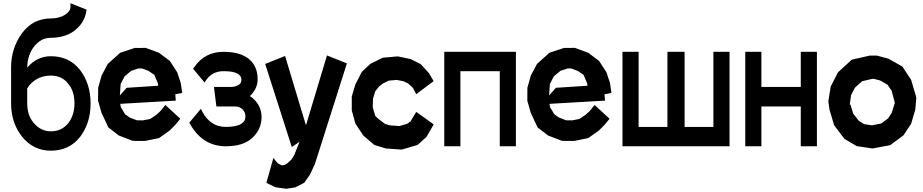

<svg xmlns="http://www.w3.org/2000/svg" viewBox="-20 -922 5725 1191"><path d="M148.9 -373.5V-280.3Q148.9 -255.9 153.3 -234.1Q157.7 -212.4 166.5 -193.4Q176.3 -174.3 190.9 -157.2Q234.4 -107.4 295.4 -107.4Q361.8 -107.4 402.3 -156.7Q441.9 -207 441.9 -280.3Q441.9 -317.4 432.6 -348.1Q423.3 -378.9 402.3 -403.8Q381.8 -429.2 355.5 -441.2Q329.1 -453.1 295.4 -453.1Q276.9 -453.1 260 -450Q243.2 -446.8 227.8 -440.7Q212.4 -434.6 198.2 -425Q184.1 -415.5 170.9 -402.8Q158.2 -388.7 148.9 -373.5ZM383.8 -701.2Q342.8 -687.5 295.4 -687.5Q280.3 -687.5 266.1 -684.3Q252 -681.2 239 -674.3Q226.1 -667.5 214.1 -657.2Q202.1 -647 190.9 -632.8Q149.9 -579.1 148.9 -502.9Q210 -573.2 295.4 -573.2Q409.7 -573.2 477.1 -487.3Q542 -401.4 542 -280.3Q542 -159.2 477.1 -73.2Q409.7 12.7 295.4 12.7Q187 12.7 116.7 -74.2Q48.8 -160.2 48.8 -281.2V-503.9Q48.8 -564.5 65.9 -616.7Q83 -670.9 116.7 -716.3Q150.9 -761.7 194.8 -784.7Q241.7 -807.6 295.4 -807.6Q348.1 -807.6 384.3 -831.1Q417 -852.1 417 -878.9V-901.9L517.1 -862.3L514.6 -848.1Q504.4 -787.1 455.1 -742.7Q424.8 -714.8 383.8 -701.2Z M948.7 -209 973.6 -231.4 1005.9 -270.5 1098.6 -185.5 1066.9 -147 1031.2 -111.3 966.3 -65.4 879.9 -47.9H815.9L802.2 -48.8L716.8 -81.5L651.9 -131.8L609.4 -223.1L588.4 -296.9L588.9 -377.4L610.4 -453.6L648.4 -525.4L725.6 -594.7L815.4 -624.5L883.8 -625L966.3 -594.7L1033.7 -543.9L1079.1 -474.1L1101.1 -407.7L1110.4 -345.7L1067.4 -337.4L1070.3 -297.9L725.6 -277.8L729.5 -257.3L755.9 -213.4L784.7 -192.9L829.1 -175.8L866.2 -175.3L911.6 -184.1ZM794.4 -482.9 753.4 -449.2 728.5 -401.4 723.6 -330.1 765.6 -377.4 961.4 -390.1 959.5 -405.3 937 -458 900.9 -482.4 860.8 -497.1H837.9Z M1522.9 -557.1Q1578.1 -512.2 1578.1 -430.2Q1578.1 -403.3 1567.9 -379.2Q1557.6 -355 1538.6 -334.5Q1534.7 -330.1 1529.8 -325.7Q1536.6 -321.8 1542.7 -317.1Q1548.8 -312.5 1554.7 -306.6Q1578.1 -284.2 1590.3 -256.3Q1602.5 -228.5 1602.5 -196.3Q1602.5 -120.6 1545.4 -66.9Q1489.3 -14.6 1380.9 -14.6Q1238.3 -14.6 1160.6 -149.9L1154.3 -161.1L1226.1 -247.1L1234.9 -229.5Q1285.2 -134.8 1380.9 -134.8Q1445.8 -134.8 1477.1 -154.3Q1502.4 -170.9 1502.4 -198.7Q1502.4 -205.1 1501.5 -211.2Q1500.5 -217.3 1498.3 -222.9Q1496.1 -228.5 1492.7 -233.4Q1489.3 -238.3 1484.9 -243.7Q1475.1 -252.9 1463.1 -257.3Q1451.2 -261.7 1437 -261.7H1322.3L1307.1 -382.8H1411.6Q1425.3 -382.8 1437.3 -385.7Q1449.2 -388.7 1459.5 -395Q1468.8 -400.4 1473.1 -408.2Q1477.5 -416 1477.5 -428.7Q1477.5 -450.7 1454.6 -464.8Q1428.7 -480.5 1366.7 -480.5Q1297.4 -480.5 1258.3 -424.8L1249 -410.2L1177.7 -495.6L1186 -506.8Q1251 -600.6 1366.7 -600.6Q1467.3 -600.6 1522.9 -557.1Z M1877.9 -144.5 2008.3 -578.1 2131.8 -528.8 1954.6 28.8 1933.1 95.7 1903.3 160.2 1867.7 211.4 1812 240.2 1755.9 249 1688 239.3 1632.3 212.4 1675.8 58.1 1702.6 90.8 1728 104 1745.6 101.1 1762.7 90.8 1787.6 67.9 1805.7 38.6 1837.9 -42.5 1790 -9.8 1625 -525.4 1748.5 -574.7Z M2562 -228 2670.4 -150.4 2625.5 -72.8 2570.3 -22.9 2472.2 5.9 2373 -1 2301.8 -22.9 2233.4 -81.5 2184.6 -155.3 2162.1 -236.8V-323.7L2184.6 -398.4L2224.6 -476.6L2277.3 -525.9L2354 -564L2447.8 -572.3L2526.9 -555.7L2589.4 -524.4L2640.6 -468.8L2669.9 -418.9L2562 -337.9L2540 -378.9L2511.7 -404.3L2482.9 -418L2440.4 -426.3L2392.1 -421.9L2354.5 -403.8L2330.6 -384.8L2307.6 -355.5L2293.9 -310.5L2292 -256.8L2308.1 -202.1L2331.5 -181.2L2368.7 -153.3L2398.9 -144.5L2458 -140.1L2505.9 -154.3L2526.4 -168.9Z M2735.8 -600.6H3180.2V-14.6H3080.1V-480.5H2835.9V-14.6H2735.8Z M3611.3 -209 3636.2 -231.4 3668.5 -270.5 3761.2 -185.5 3729.5 -147 3693.8 -111.3 3628.9 -65.4 3542.5 -47.9H3478.5L3464.8 -48.8L3379.4 -81.5L3314.5 -131.8L3272 -223.1L3251 -296.9L3251.5 -377.4L3272.9 -453.6L3311 -525.4L3388.2 -594.7L3478 -624.5L3546.4 -625L3628.9 -594.7L3696.3 -543.9L3741.7 -474.1L3763.7 -407.7L3772.9 -345.7L3730 -337.4L3732.9 -297.9L3388.2 -277.8L3392.1 -257.3L3418.5 -213.4L3447.3 -192.9L3491.7 -175.8L3528.8 -175.3L3574.2 -184.1ZM3457 -482.9 3416 -449.2 3391.1 -401.4 3386.2 -330.1 3428.2 -377.4 3624 -390.1 3622.1 -405.3 3599.6 -458 3563.5 -482.4 3523.4 -497.1H3500.5Z M4505.4 -14.6H3841.3V-600.6H3941.4V-134.8H4120.1V-600.6H4226.6V-134.8H4405.3V-600.6H4505.4Z M4603 -600.6H4703.1V-382.8H4947.3V-600.6H5047.4V-14.6H4947.3V-261.7H4703.1V-14.6H4603Z M5577.6 -509.3 5631.8 -426.8 5664.1 -317.4 5657.7 -242.2 5631.8 -154.3 5585 -83 5502 -21.5 5392.6 -1 5294.4 -15.6 5217.8 -61 5154.3 -145 5125.5 -241.7 5118.2 -293.9 5132.8 -384.8 5178.7 -474.1 5263.7 -551.8 5375 -577.1H5419.4L5490.7 -558.1ZM5511.2 -221.2 5526.9 -272 5530.8 -283.7 5511.2 -358.4 5485.4 -396.5 5439.5 -422.9 5401.9 -432.6H5389.6L5327.6 -418L5283.2 -377.9L5259.3 -332L5251 -272.5L5255.4 -273.9L5272.5 -216.8L5308.1 -171.9L5340.8 -151.9L5389.2 -144.5L5446.8 -156.2L5488.8 -187.5Z"/></svg>

Font: Gap Sans
Style: Black
Weight: 400
Designer: Alexandre Liziard and Etienne Ozeray
Foundry: Interstices.io
Version: Version 1.6.1 - December 3. 2014